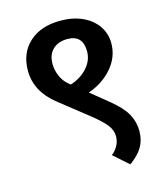

<svg xmlns="http://www.w3.org/2000/svg" viewBox="-116 -795 826 963"><g transform="rotate(-15 297.0 -313.5)"><path d="M528 -71Q528 -24 507.5 11.5Q487 47 441 80L363 11Q380 0 394 -23.5Q408 -47 408 -76Q408 -106 386 -134.5Q364 -163 307 -208L164 -321Q66 -399 66 -506Q66 -598 126 -652.5Q186 -707 288 -707Q352 -707 401.5 -684.5Q451 -662 478.5 -622Q506 -582 506 -532Q506 -461 457.5 -404.5Q409 -348 333 -322L425 -247Q483 -200 505.5 -158.5Q528 -117 528 -71ZM244 -394 256 -384Q310 -401 344 -439Q378 -477 378 -524Q378 -609 298 -609Q250 -609 222 -582Q194 -555 194 -508Q194 -476 207 -445Q220 -414 244 -394Z"/></g></svg>

Font: AmikoBold
Style: Bold
Weight: 700
Designer: Pablo Impallari, Rodrigo Fuenzalida, Andres Torresi
Foundry: Impallari Type
Version: Version 1.000; ttfautohint (v1.3)